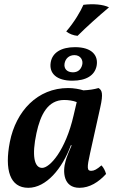

<svg xmlns="http://www.w3.org/2000/svg" viewBox="-20 -887 555 916"><path d="M500 -852C472 -866 425 -870 378 -864C365 -834 335 -782 296 -737C311 -725 330 -718 350 -716C393 -759 448 -808 500 -852ZM325 -502C391 -502 432 -527 441 -573C450 -622 419 -662 338 -662C272 -662 230 -636 222 -590C213 -537 250 -502 325 -502ZM288 -584C292 -607 309 -624 335 -624C365 -624 378 -599 372 -577C366 -554 350 -542 328 -542C299 -542 284 -560 288 -584ZM415 -72C395 -72 394 -86 410 -157L458 -373C474 -443 466 -457 450 -467C430 -461 404 -457 378 -456C359 -462 331 -467 305 -467C159 -467 56 -357 27 -210C1 -77 27 9 115 9C200 9 277 -82 318 -194H322C312 -171 298 -139 293 -119C278 -68 282 9 359 9C408 9 450 -18 486 -57C482 -72 474 -88 464 -98C442 -79 429 -72 415 -72ZM181 -86C143 -86 131 -145 154 -252C173 -340 208 -410 286 -410C306 -410 328 -407 346 -400L331 -336C293 -170 218 -86 181 -86Z"/></svg>

Font: Vollkorn Semibold
Style: Italic
Weight: 600
Italic angle: -11°
Designer: Friedrich Althausen
Foundry: Friedrich Althausen
Version: Version 4.015;PS 004.015;hotconv 1.0.88;makeotf.lib2.5.64775